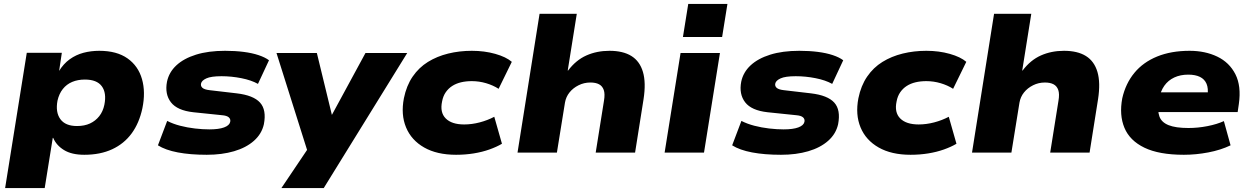

<svg xmlns="http://www.w3.org/2000/svg" viewBox="-20 -775 6354 975"><path d="M6 180 116 -507H294L280 -413H279Q302 -451 334 -474Q366 -497 404 -507Q442 -517 484 -517Q573 -517 627.5 -478.5Q682 -440 701 -373.5Q720 -307 703 -225Q687 -150 648.5 -97.5Q610 -45 549.5 -17Q489 11 408 11Q344 11 305 -13Q266 -37 250 -75H248L207 180ZM371 -135Q409 -135 437 -148Q465 -161 484 -185Q503 -209 510 -243Q522 -303 497 -337Q472 -371 411 -371Q375 -371 346.5 -359Q318 -347 299 -323Q280 -299 272 -264Q261 -205 286.5 -170Q312 -135 371 -135Z M1030 11Q946 11 883 -1Q820 -13 782 -37L829 -161Q858 -146 894.5 -136.5Q931 -127 970 -122.5Q1009 -118 1043 -118Q1091 -118 1118 -128Q1145 -138 1149 -156Q1152 -170 1142 -179Q1132 -188 1107 -190L962 -205Q880 -214 848 -255.5Q816 -297 828 -360Q838 -408 875.5 -443Q913 -478 975.5 -497.5Q1038 -517 1123 -517Q1174 -517 1217 -511.5Q1260 -506 1293 -495Q1326 -484 1346 -469L1290 -349Q1256 -368 1205.5 -378Q1155 -388 1105 -388Q1052 -388 1028 -377Q1004 -366 1001 -351Q998 -338 1008 -329Q1018 -320 1045 -317L1182 -301Q1267 -291 1300.5 -254Q1334 -217 1320 -144Q1309 -95 1269.5 -60Q1230 -25 1168.5 -7Q1107 11 1030 11Z M1409 180 1553 -34 1556 39 1384 -506H1589L1666 -189H1664L1836 -506H2048L1624 180Z M2296 11Q2199 11 2134 -26Q2069 -63 2042 -128Q2015 -193 2031 -276Q2044 -340 2075.5 -386Q2107 -432 2153 -460.5Q2199 -489 2256 -503Q2313 -517 2376 -517Q2440 -517 2495 -501.5Q2550 -486 2579 -461L2512 -324Q2484 -342 2448.5 -352.5Q2413 -363 2376 -363Q2346 -363 2321 -357Q2296 -351 2276.5 -338.5Q2257 -326 2243.5 -306.5Q2230 -287 2225 -260Q2213 -204 2243.5 -173.5Q2274 -143 2337 -143Q2376 -143 2416 -153.5Q2456 -164 2490 -182L2529 -45Q2502 -29 2465.5 -16Q2429 -3 2386 4Q2343 11 2296 11Z M2608 0 2720 -705H2909L2863 -417H2865Q2905 -470 2958 -493.5Q3011 -517 3075 -517Q3144 -517 3186.5 -490.5Q3229 -464 3245 -409.5Q3261 -355 3248 -271L3205 0H3005L3047 -263Q3053 -298 3046 -318Q3039 -338 3022 -347Q3005 -356 2978 -356Q2946 -356 2918 -342Q2890 -328 2872 -305.5Q2854 -283 2849 -254L2808 0Z M3448 -587 3475 -755H3674L3647 -587ZM3355 0 3436 -506H3636L3555 0Z M3946 11Q3862 11 3799 -1Q3736 -13 3698 -37L3745 -161Q3774 -146 3810.5 -136.5Q3847 -127 3886 -122.5Q3925 -118 3959 -118Q4007 -118 4034 -128Q4061 -138 4065 -156Q4068 -170 4058 -179Q4048 -188 4023 -190L3878 -205Q3796 -214 3764 -255.5Q3732 -297 3744 -360Q3754 -408 3791.5 -443Q3829 -478 3891.5 -497.5Q3954 -517 4039 -517Q4090 -517 4133 -511.5Q4176 -506 4209 -495Q4242 -484 4262 -469L4206 -349Q4172 -368 4121.5 -378Q4071 -388 4021 -388Q3968 -388 3944 -377Q3920 -366 3917 -351Q3914 -338 3924 -329Q3934 -320 3961 -317L4098 -301Q4183 -291 4216.5 -254Q4250 -217 4236 -144Q4225 -95 4185.5 -60Q4146 -25 4084.5 -7Q4023 11 3946 11Z M4604 11Q4507 11 4442 -26Q4377 -63 4350 -128Q4323 -193 4339 -276Q4352 -340 4383.5 -386Q4415 -432 4461 -460.5Q4507 -489 4564 -503Q4621 -517 4684 -517Q4748 -517 4803 -501.5Q4858 -486 4887 -461L4820 -324Q4792 -342 4756.5 -352.5Q4721 -363 4684 -363Q4654 -363 4629 -357Q4604 -351 4584.5 -338.5Q4565 -326 4551.5 -306.5Q4538 -287 4533 -260Q4521 -204 4551.5 -173.5Q4582 -143 4645 -143Q4684 -143 4724 -153.5Q4764 -164 4798 -182L4837 -45Q4810 -29 4773.5 -16Q4737 -3 4694 4Q4651 11 4604 11Z M4916 0 5028 -705H5217L5171 -417H5173Q5213 -470 5266 -493.5Q5319 -517 5383 -517Q5452 -517 5494.5 -490.5Q5537 -464 5553 -409.5Q5569 -355 5556 -271L5513 0H5313L5355 -263Q5361 -298 5354 -318Q5347 -338 5330 -347Q5313 -356 5286 -356Q5254 -356 5226 -342Q5198 -328 5180 -305.5Q5162 -283 5157 -254L5116 0Z M5992 11Q5866 11 5791.5 -25Q5717 -61 5690 -126Q5663 -191 5679 -276Q5696 -351 5740.5 -405Q5785 -459 5856 -488Q5927 -517 6021 -517Q6100 -517 6161.5 -487.5Q6223 -458 6253.5 -398Q6284 -338 6271 -247L6265 -206H5829L5845 -306H6128L6112 -289Q6117 -326 6107 -349.5Q6097 -373 6073.5 -384.5Q6050 -396 6014 -396Q5974 -396 5943 -381.5Q5912 -367 5892.5 -339.5Q5873 -312 5866 -272L5864 -260Q5857 -214 5867.5 -184Q5878 -154 5914 -139.5Q5950 -125 6015 -125Q6063 -125 6111.5 -134.5Q6160 -144 6195 -160L6229 -37Q6179 -13 6116 -1Q6053 11 5992 11Z"/></svg>

Font: Nunito Sans 7pt SemiExpanded Black
Style: Italic
Weight: 900
Width: 6
Italic angle: -9°
Designer: Vernon Adams
Foundry: Vernon Adams
Version: Version 3.101;gftools[0.9.27]